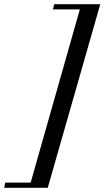

<svg xmlns="http://www.w3.org/2000/svg" viewBox="-138 -735 501 921"><path d="M343 -715 91 166H-118L-113 141H9L245 -690H116L122 -715Z"/></svg>

Font: Justus
Style: ItalicOldstyle
Weight: 400
Italic angle: -12°
Version: Version 001.001